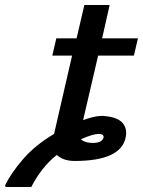

<svg xmlns="http://www.w3.org/2000/svg" viewBox="-99 -624 571 767"><path d="M-76 123 -79 117Q-56 69 -7.5 12.5Q41 -44 117 -89L189 -402H110L126 -471H207L238 -604H339L309 -471H452L436 -402H293L233 -144Q273 -159 302 -161Q309 -162 331 -159Q375 -153 392.5 -130.5Q410 -108 403 -75Q384 19 199 19Q154 19 128 -5Q67 43 26 123ZM225 -68Q226 -67 226 -66Q242 -53 272 -53Q310 -53 315 -76Q315 -89 296 -89Q272 -89 225 -68Z"/></svg>

Font: Coval
Style: Medium Italic
Weight: 500
Foundry: Context Ltd
Version: Version 001.000